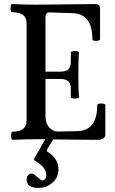

<svg xmlns="http://www.w3.org/2000/svg" viewBox="-20 -686 568 946"><path d="M41 3Q35 3 35 -16.5Q35 -36 41 -37Q111 -37 111 -92V-572Q111 -626 39 -626Q32 -626 32 -646Q32 -666 39 -666Q100 -663 160 -663Q208 -663 304 -664.5Q400 -666 448 -666Q473 -666 473 -645V-494Q473 -485 454 -484.5Q435 -484 435 -494Q435 -617 339 -621L224 -625Q204 -625 204 -601V-333H278Q304 -333 316.5 -344Q329 -355 329 -382V-427Q329 -434 349 -434.5Q369 -435 369 -427Q366 -391 366 -318Q366 -245 369 -208Q369 -201 349 -200.5Q329 -200 329 -208V-251Q329 -297 278 -297H204V-115Q204 -79 223 -58Q242 -37 268 -38L363 -40Q459 -43 459 -168Q459 -176 479 -176Q499 -176 499 -168V-24Q499 3 458 3Q423 3 350.5 2Q278 1 242 1L214 47Q211 52 211 56Q211 61 221 66Q268 99 268 148Q268 189 238 214.5Q208 240 170 240Q111 240 111 199Q111 185 118.5 177Q126 169 136 169Q147 169 163 186Q182 203 188 203Q208 203 208 175Q208 139 157 109Q148 104 148 100Q148 97 150 93L203 0H164Q102 0 41 3Z"/></svg>

Font: Junicode Cond Medium
Style: Regular
Weight: 500
Width: 3
Designer: Peter S. Baker
Version: Version 2.201